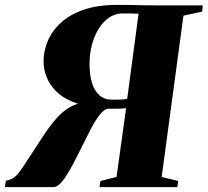

<svg xmlns="http://www.w3.org/2000/svg" viewBox="-58 -765 849 785"><path d="M-38 0 -34 -26.5Q-18 -28.5 -5.8 -36Q6.5 -43.5 17.8 -57.5Q29 -71.5 42 -91.8Q55 -112 73 -139Q97.5 -177 123.8 -216.8Q150 -256.5 179.5 -288.2Q209 -320 244 -335Q279 -350 321.5 -338.5L334 -328Q276 -332.5 235 -350.2Q194 -368 168.8 -394.5Q143.5 -421 131.8 -452Q120 -483 120 -513Q120 -556 137.2 -597.2Q154.5 -638.5 190.8 -672Q227 -705.5 284.2 -725.2Q341.5 -745 421.5 -745Q445 -745 466 -744.8Q487 -744.5 506.5 -744Q526 -743.5 546.2 -743.2Q566.5 -743 589.5 -743H771L768.5 -717.5L692 -701L603 -41.5L670.5 -25L667 0H349L352.5 -25L418.5 -41.5L457.5 -322.5Q447 -321.5 435 -321Q423 -320.5 410 -320.5Q397 -320.5 383 -320.5Q366 -317.5 347.5 -292.8Q329 -268 310 -231.2Q291 -194.5 272 -155.5Q252.5 -116 233.2 -80.5Q214 -45 195.8 -22.5Q177.5 0 159.5 0ZM462 -360.5 508.5 -709Q504 -709 498.2 -709.2Q492.5 -709.5 480.2 -709.8Q468 -710 443 -710Q404 -710 373.2 -681.2Q342.5 -652.5 325.2 -605.5Q308 -558.5 308 -504.5Q308 -457.5 318.5 -424.8Q329 -392 349.2 -374.8Q369.5 -357.5 398.5 -357.5Q407 -357.5 415.5 -357.5Q424 -357.5 431.8 -357.8Q439.5 -358 447.2 -358.8Q455 -359.5 462 -360.5Z"/></svg>

Font: Merriweather 120pt Black
Style: Italic
Weight: 900
Italic angle: -7.8°
Version: Version 2.101